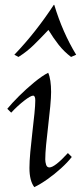

<svg xmlns="http://www.w3.org/2000/svg" viewBox="-20 -754 333 789"><path d="M121 15Q101 -11 101 -64Q101 -90 104.5 -129Q108 -168 113 -210Q118 -252 121.5 -287Q125 -322 125 -341Q125 -361 116 -361Q106 -361 79 -340Q52 -319 26 -291L10 -307Q28 -329 58 -359Q88 -389 121 -416Q154 -443 178 -455Q184 -442 187 -421.5Q190 -401 190 -376Q190 -354 186.5 -316.5Q183 -279 178 -237.5Q173 -196 169.5 -159Q166 -122 166 -99Q166 -88 169.5 -77Q173 -66 183 -66Q205 -66 259 -125L275 -109Q258 -87 231 -62.5Q204 -38 175 -17.5Q146 3 121 15ZM272 -520Q243 -542 221 -570Q199 -598 179 -631Q148 -598 119.5 -570Q91 -542 56 -520L39 -529Q84 -576 124.5 -627.5Q165 -679 201 -734H203Q237 -621 293 -529Z"/></svg>

Font: Bona Nova
Style: Italic
Weight: 400
Italic angle: -4°
Designer: Mateusz Machalski
Foundry: Capitalics
Version: Version 4.001; ttfautohint (v1.8.3)